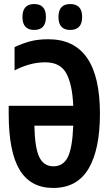

<svg xmlns="http://www.w3.org/2000/svg" viewBox="-20 -919 540 949"><path d="M207 -835Q207 -899 149 -899Q91 -899 91 -835Q91 -771 149 -771Q207 -771 207 -835ZM386 -835Q386 -899 327 -899Q269 -899 269 -835Q269 -771 327 -771Q386 -771 386 -835ZM474 -357Q474 -725 219 -725Q166 -725 126.5 -714Q87 -703 52 -686V-571Q86 -589 124.5 -600Q163 -611 204 -611Q279 -611 308.5 -555Q338 -499 342 -396H23V-356Q23 -169 77 -79.5Q131 10 243 10Q361 10 417.5 -85Q474 -180 474 -357ZM150 -298H342Q338 -189 315.5 -143Q293 -97 244 -97Q196 -97 174 -143Q152 -189 150 -298Z"/></svg>

Font: Noto Sans Mono UI Condensed
Style: Bold
Weight: 700
Width: 3
Designer: Monotype Design team
Foundry: Monotype Imaging Inc.
Version: 1.000